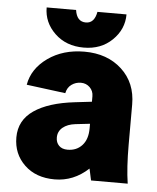

<svg xmlns="http://www.w3.org/2000/svg" viewBox="-52 -746 653 800"><g transform="rotate(5 275.0 -346.5)"><path d="M511.2 0H357.9Q357.9 0.5 355.2 -12Q352.5 -24.4 349.9 -36.9Q347.2 -49.3 347.2 -48.8Q285.2 8.8 206.1 8.8Q127.4 8.8 79.8 -36.9Q32.2 -82.5 32.2 -151.9Q32.2 -223.6 92.5 -264.9Q152.8 -306.2 262.2 -318.8L333 -327.1V-350.1Q333 -372.1 317.9 -387Q302.7 -401.9 280.8 -401.9Q258.8 -401.9 241.5 -389.4Q224.1 -377 219.2 -353L56.2 -374Q67.9 -441.9 131.3 -487.1Q194.8 -532.2 284.2 -532.2Q379.9 -532.2 440.4 -476.6Q501 -420.9 501 -330.1V-162.1Q501 -65.9 511.2 0ZM249 -119.1Q286.6 -119.1 309.8 -144.5Q333 -169.9 333 -215.8V-234.9L272 -228Q239.3 -224.1 219.7 -207.8Q200.2 -191.4 200.2 -166Q200.2 -145 212.9 -132.1Q225.6 -119.1 249 -119.1ZM278.8 -548.8Q205.1 -548.8 158 -594Q110.8 -639.2 110.8 -702.1H233.9Q240.7 -653.8 278.8 -653.8Q314.5 -653.8 323.2 -702.1H444.8Q444.8 -639.6 397.9 -594.2Q351.1 -548.8 278.8 -548.8Z"/></g></svg>

Font: LT Superior Black
Style: Regular
Weight: 900
Designer: Daniel Lyons
Foundry: LyonsType
Version: Version 2.005